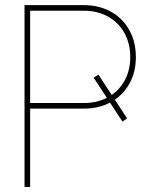

<svg xmlns="http://www.w3.org/2000/svg" viewBox="-20 -748 586 768"><path d="M488.3 -274.4 469.7 -261.7 354.5 -437.5 374 -449.2ZM78.1 -727.5H315.4Q375.5 -727.5 422.9 -701.7Q470.2 -675.8 496.8 -628.4Q523.4 -581.1 523.4 -519.5Q523.4 -458.5 496.8 -411.9Q470.2 -365.2 423.1 -339.4Q376 -313.5 315.4 -313.5H89.8V-335.9H315.4Q369.6 -335.9 411.6 -358.9Q453.6 -381.8 477.3 -423.6Q501 -465.3 501 -519.5Q501 -574.7 477.3 -616.7Q453.6 -658.7 411.6 -681.9Q369.6 -705.1 315.4 -705.1H100.6V0H78.1Z"/></svg>

Font: Intratopia Thin
Style: Regular
Weight: 100
Designer: Rasmus Andersson
Foundry: rsms
Version: Version 3.000;Glyphs 3.2.3 (3260)